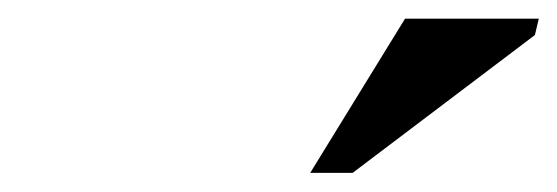

<svg xmlns="http://www.w3.org/2000/svg" viewBox="-20 -690 598 206"><path d="M312.8 -504.5 414.6 -670H558.1L553.9 -652.4L358.3 -504.5Z"/></svg>

Font: Newsreader Text
Style: Italic
Weight: 400
Italic angle: -17°
Designer: Hugues Gentile
Foundry: Production Type
Version: Version 1.001